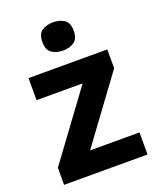

<svg xmlns="http://www.w3.org/2000/svg" viewBox="-141 -846 770 932"><g transform="rotate(-20 244.0 -380.0)"><path d="M458 0H27V-88L280 -432H42V-546H449V-449L203 -114H458ZM246 -760Q279 -760 303 -744.5Q327 -729 327 -687Q327 -646 303 -630Q279 -614 246 -614Q212 -614 188.5 -630Q165 -646 165 -687Q165 -729 188.5 -744.5Q212 -760 246 -760Z"/></g></svg>

Font: Noto Sans
Style: Bold
Weight: 700
Designer: Monotype Design Team
Foundry: Monotype Imaging Inc.
Version: Version 2.000;GOOG;noto-source:20170915:90ef993387c0; ttfaut